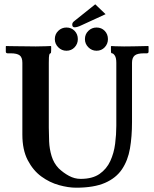

<svg xmlns="http://www.w3.org/2000/svg" viewBox="-20 -861 718 893"><path d="M423 -841 471 -795 360 -744Q348 -738 340 -736Q332 -734 327 -734Q316 -734 316 -747Q316 -751 318 -755Q320 -759 328 -765ZM235 -679Q235 -702 251 -717.5Q267 -733 289 -733Q312 -733 327 -717.5Q342 -702 342 -679Q342 -657 327 -641Q312 -625 289 -625Q267 -625 251 -641Q235 -657 235 -679ZM375 -679Q375 -702 391 -717.5Q407 -733 429 -733Q452 -733 467 -717.5Q482 -702 482 -679Q482 -657 467 -641Q452 -625 429 -625Q407 -625 391 -641Q375 -657 375 -679ZM207 -569V-268Q207 -238 208.5 -203Q210 -168 220 -135Q230 -102 253 -78Q275 -57 301 -43Q327 -29 355 -29Q410 -29 443 -52Q476 -75 493 -112Q510 -149 515.5 -192.5Q521 -236 521 -276V-569Q521 -592 514 -602.5Q507 -613 501 -613Q497 -613 496.5 -617.5Q496 -622 496 -626V-645L498 -647Q498 -647 513 -646Q528 -645 557 -645Q575 -645 601.5 -645.5Q628 -646 648.5 -646.5Q669 -647 669 -647L671 -645V-621Q671 -613 663 -613H649Q618 -613 606 -602.5Q594 -592 594 -569V-293Q594 -226 584.5 -170.5Q575 -115 547.5 -74Q520 -33 468.5 -10.5Q417 12 334 12Q298 12 254.5 0Q211 -12 172.5 -40Q134 -68 109 -116Q84 -164 84 -235V-569Q84 -594 71.5 -603.5Q59 -613 30 -613H16Q7 -613 7 -621V-645L9 -647Q9 -647 24.5 -646.5Q40 -646 62.5 -646Q85 -646 108 -645.5Q131 -645 146 -645Q172 -645 194 -646Q216 -647 216 -647L218 -645V-628Q218 -613 215 -613Q211 -613 209 -606Q207 -599 207 -569Z"/></svg>

Font: Libertinus Serif SemiBold
Style: Regular
Weight: 600
Designer: Philipp H. Poll, Khaled Hosny
Foundry: Caleb Maclennan
Version: Version 7.051;RELEASE